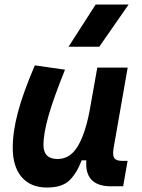

<svg xmlns="http://www.w3.org/2000/svg" viewBox="-20 -815 626 845"><path d="M187 10.3Q114.7 10.3 75.4 -35.6Q36.1 -81.5 36.1 -164.6Q36.1 -235.8 59.1 -321.8Q82 -407.7 133.3 -527.3L266.1 -508.3Q216.8 -386.2 194.1 -307.6Q171.4 -229 171.4 -176.8Q171.4 -115.2 233.4 -115.2Q287.6 -115.2 321 -169.4Q354.5 -223.6 374 -325.7V-325.2L408.2 -517.6H542L480.5 -166.5Q478 -152.3 478 -142.1Q478 -127 482.9 -119.6Q491.2 -106.9 518.1 -106.9H541.5L522 4.9H468.8Q359.4 4.9 359.4 -94.2Q359.4 -101.6 359.9 -109.4H339.4Q318.4 -53.2 285.9 -21.5Q253.4 10.3 187 10.3ZM281.7 -609.4 400.9 -794.9H545.9L417 -609.4Z"/></svg>

Font: CaskaydiaCove NF
Style: Bold Italic
Weight: 700
Italic angle: -10°
Designer: Aaron Bell
Foundry: Saja Typeworks
Version: Version 2111.001; VTT 6.35;Nerd Fonts 3.2.1